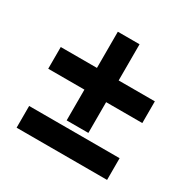

<svg xmlns="http://www.w3.org/2000/svg" viewBox="-146 -799 912 919"><g transform="rotate(30 310.0 -340.0)"><path d="M50 -340V-460H250V-660H370V-460H570V-340H370V-170H250V-340ZM60 -20V-140H560V-20Z"/></g></svg>

Font: Squares Bold
Style: Regular
Weight: 400
Designer: Typetype
Foundry: Typetype
Version: Version 001.000